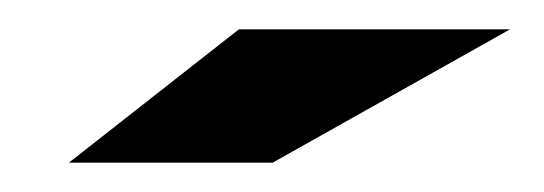

<svg xmlns="http://www.w3.org/2000/svg" viewBox="-20 -770 371 131"><path d="M27 -659H166L328 -750H143Z"/></svg>

Font: Aerodynamic
Style: Bd
Weight: 500
Designer: Google
Version: Version 2.000980; 2014